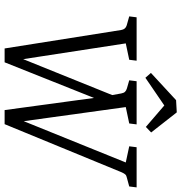

<svg xmlns="http://www.w3.org/2000/svg" viewBox="3 -785 786 832"><g transform="rotate(90 396.0 -369.0)"><path d="M421 -425 250 4H190L110 -501Q107 -520 90 -525L51 -536L55 -568H243L239 -536L168 -521L241 -46H224L402 -487ZM385 -501Q383 -512 378 -517.5Q373 -523 363 -526L328 -536L332 -568H519L515 -536L444 -521L510 -44H491L684 -521L614 -536L618 -568H792L788 -536L751 -526Q741 -524 736.5 -519.5Q732 -515 727 -504L518 4H457L399 -423ZM296 -630 414 -739 467 -742 554 -631 530 -608 437 -688 317 -606Z"/></g></svg>

Font: Yrsa Light
Style: Italic
Weight: 300
Italic angle: -7.10001°
Designer: Anna Giedrys (Yrsa+Rasa design), David Brezina (Yrsa art-direction, Rasa art-direction, design)
Foundry: Rosetta Type Foundry
Version: Version 2.004